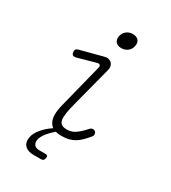

<svg xmlns="http://www.w3.org/2000/svg" viewBox="-222 -859 1044 1169"><g transform="rotate(30 300.0 -275.0)"><path d="M131 -448Q119 -445 111 -449Q103 -453 101 -466Q99 -479 103.5 -486.5Q108 -494 121 -497L277 -538Q294 -543 307 -540Q320 -537 328.5 -528.5Q337 -520 340 -507.5Q343 -495 339 -480L265 -196Q254 -154 249.5 -124Q245 -94 248.5 -75.5Q252 -57 265 -48.5Q278 -40 303 -40Q337 -40 364.5 -60.5Q392 -81 419 -112Q427 -121 437 -122Q447 -123 454 -118Q462 -113 463.5 -101Q465 -89 457 -81Q439 -59 422 -42Q405 -25 386.5 -13.5Q368 -2 345 4Q322 10 290 10Q268 10 251 5Q222 30 203 54Q182 82 178 103Q174 126 185 139.5Q196 153 220 153H263Q274 153 278 158Q282 163 280 174Q278 185 272.5 190Q267 195 256 195H204Q163 195 142.5 173.5Q122 152 129 115Q134 84 162 51Q188 20 227 -6Q214 -15 206 -30Q194 -50 193.5 -81Q193 -112 204 -155L282 -464Q285 -476 278.5 -481.5Q272 -487 261 -484ZM341 -635Q315 -635 302 -650Q289 -665 293 -690Q298 -715 316.5 -730Q335 -745 361 -745Q387 -745 400.5 -730Q414 -715 409 -690Q405 -665 386 -650Q367 -635 341 -635Z"/></g></svg>

Font: Maple Mono Thin
Style: Italic
Weight: 250
Italic angle: -10°
Monospace: yes
Designer: subframe7536
Version: Version 7.000